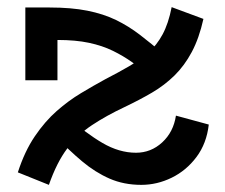

<svg xmlns="http://www.w3.org/2000/svg" viewBox="-20 -504 631 538"><path d="M461 -484 550 -451Q538 -397 517.5 -358.5Q497 -320 469 -292.5Q441 -265 406 -244.5Q371 -224 329 -204Q278 -180 238 -153.5Q198 -127 168.5 -88Q139 -49 117 14L30 -21Q49 -80 77.5 -122Q106 -164 139 -193Q172 -222 207 -243Q242 -264 275 -282Q312 -301 342 -318.5Q372 -336 395.5 -356.5Q419 -377 435.5 -407.5Q452 -438 461 -484ZM376 14Q327 14 287 -3.5Q247 -21 210 -52Q173 -83 133 -125L166 -179Q220 -131 267 -103.5Q314 -76 361 -76Q403 -76 434.5 -105Q466 -134 473 -180L565 -155Q559 -102 530.5 -64Q502 -26 461 -6Q420 14 376 14ZM51 -279V-483H119Q180 -483 225 -474Q270 -465 305 -448Q340 -431 372 -406.5Q404 -382 440 -351L398 -293Q375 -312 350.5 -329.5Q326 -347 296.5 -361.5Q267 -376 229.5 -384Q192 -392 141 -392V-279Z"/></svg>

Font: BioRhyme Medium
Style: Regular
Weight: 500
Designer: Aoife Mooney
Foundry: Aoife Mooney Type
Version: Version 1.600;gftools[0.9.33]